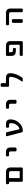

<svg xmlns="http://www.w3.org/2000/svg" viewBox="2632 -3388 737 6040"><g transform="rotate(-90 3000.0 -367.5)"><path d="M335.9 -18.6Q321.3 -18.6 311 -28.8Q300.8 -39.1 300.8 -53.7V-445.3Q300.8 -450.2 296.9 -450.2H260.7Q246.1 -450.2 235.8 -460.4Q225.6 -470.7 225.6 -484.4V-512.7Q225.6 -527.3 235.8 -537.6Q246.1 -547.9 260.7 -547.9H598.6Q673.8 -547.9 712.9 -512.7Q752 -477.5 752 -408.2V-53.7Q752 -39.1 741.7 -28.8Q731.4 -18.6 716.8 -18.6ZM632.8 -116.2Q636.7 -116.2 636.7 -121.1V-393.6Q636.7 -425.8 623.5 -438Q610.4 -450.2 575.2 -450.2H421.9Q418 -450.2 418 -445.3V-121.1Q418 -116.2 421.9 -116.2Z M1292 -215.8Q1278.3 -215.8 1268.1 -226.1Q1257.8 -236.3 1257.8 -251V-394.5Q1257.8 -427.7 1245.1 -439.5Q1232.4 -451.2 1197.3 -451.2H1134.8Q1121.1 -451.2 1110.8 -461.4Q1100.6 -471.7 1100.6 -486.3V-513.7Q1100.6 -528.3 1110.8 -538.6Q1121.1 -548.8 1134.8 -548.8H1227.5Q1308.6 -548.8 1346.7 -509.8Q1381.8 -475.6 1380.9 -410.2V-251Q1380.9 -236.3 1370.6 -226.1Q1360.4 -215.8 1346.7 -215.8Z M1899.4 -18.6Q1884.8 -18.6 1872.6 -28.3Q1860.4 -38.1 1856.4 -52.7L1736.3 -513.7Q1736.3 -517.6 1736.3 -521.5Q1736.3 -530.3 1741.2 -537.1Q1750 -547.9 1762.7 -547.9H1822.3Q1837.9 -547.9 1849.6 -538.1Q1861.3 -528.3 1864.3 -513.7L1953.1 -129.9Q1954.1 -126 1959 -126Q2023.4 -126 2085 -206.1Q2146.5 -287.1 2146.5 -389.6Q2146.5 -425.8 2133.8 -438Q2121.1 -450.2 2085.9 -450.2H2036.1Q2022.5 -450.2 2012.2 -460.4Q2002 -470.7 2002 -484.4V-512.7Q2002 -527.3 2012.2 -537.6Q2022.5 -547.9 2036.1 -547.9H2110.4Q2190.4 -547.9 2229.5 -508.8Q2263.7 -474.6 2263.7 -410.2Q2263.7 -328.1 2236.8 -259.3Q2210 -190.4 2156.7 -133.3Q2103.5 -76.2 2042 -47.4Q1980.5 -18.6 1910.2 -18.6Z M2792 -215.8Q2778.3 -215.8 2768.1 -226.1Q2757.8 -236.3 2757.8 -251V-394.5Q2757.8 -427.7 2745.1 -439.5Q2732.4 -451.2 2697.3 -451.2H2634.8Q2621.1 -451.2 2610.8 -461.4Q2600.6 -471.7 2600.6 -486.3V-513.7Q2600.6 -528.3 2610.8 -538.6Q2621.1 -548.8 2634.8 -548.8H2727.5Q2808.6 -548.8 2846.7 -509.8Q2881.8 -475.6 2880.9 -410.2V-251Q2880.9 -236.3 2870.6 -226.1Q2860.4 -215.8 2846.7 -215.8Z M3473.6 -19.5Q3462.9 -19.5 3458 -29.3Q3453.1 -39.1 3460 -47.9Q3602.5 -250 3602.5 -400.4Q3602.5 -427.7 3588.9 -439.5Q3575.2 -451.2 3541 -451.2H3323.2Q3308.6 -451.2 3298.8 -461.4Q3289.1 -471.7 3289.1 -485.4V-680.7Q3289.1 -695.3 3298.8 -705.6Q3308.6 -715.8 3323.2 -715.8H3372.1Q3385.7 -715.8 3396 -705.6Q3406.2 -695.3 3406.2 -680.7V-552.7Q3406.2 -548.8 3411.1 -548.8H3564.5Q3646.5 -548.8 3684.6 -509.8Q3718.8 -475.6 3718.8 -411.1Q3718.8 -322.3 3681.6 -225.6Q3649.4 -140.6 3588.9 -48.8Q3570.3 -19.5 3535.2 -19.5Z M4295.9 -18.6Q4282.2 -18.6 4272 -28.8Q4261.7 -39.1 4261.7 -53.7V-82Q4261.7 -95.7 4272 -106Q4282.2 -116.2 4295.9 -116.2H4608.4Q4613.3 -116.2 4613.3 -121.1V-393.6Q4613.3 -425.8 4599.6 -437.5Q4585.9 -450.2 4549.8 -450.2H4383.8Q4378.9 -450.2 4378.9 -445.3V-403.3Q4378.9 -380.9 4379.9 -370.1Q4380.9 -360.4 4385.7 -351.6Q4389.6 -342.8 4394.5 -339.8Q4399.4 -336.9 4415 -334Q4430.7 -330.1 4448.2 -330.1Q4460 -330.1 4477.5 -330.1Q4492.2 -329.1 4502.4 -319.3Q4512.7 -309.6 4512.7 -294.9V-268.6Q4512.7 -253.9 4502.4 -244.1Q4492.2 -234.4 4477.5 -234.4Q4417 -235.4 4380.9 -240.2Q4335.9 -247.1 4307.6 -266.6Q4278.3 -287.1 4270.5 -318.4Q4261.7 -348.6 4261.7 -403.3V-512.7Q4261.7 -527.3 4272 -537.6Q4282.2 -547.9 4295.9 -547.9H4573.2Q4655.3 -547.9 4693.4 -508.8Q4728.5 -473.6 4727.5 -408.2V-53.7Q4727.5 -39.1 4717.3 -28.8Q4707 -18.6 4693.4 -18.6Z M5671.9 -18.6Q5657.2 -18.6 5647 -28.8Q5636.7 -39.1 5636.7 -53.7V-393.6Q5636.7 -425.8 5623.5 -438Q5610.4 -450.2 5575.2 -450.2H5260.7Q5246.1 -450.2 5235.8 -460.4Q5225.6 -470.7 5225.6 -484.4V-512.7Q5225.6 -527.3 5235.8 -537.6Q5246.1 -547.9 5260.7 -547.9H5598.6Q5673.8 -547.9 5712.9 -512.7Q5752 -477.5 5752 -408.2V-53.7Q5752 -39.1 5741.7 -28.8Q5731.4 -18.6 5716.8 -18.6ZM5335.9 -18.6Q5321.3 -18.6 5311 -28.8Q5300.8 -39.1 5300.8 -53.7V-329.1Q5300.8 -342.8 5311 -353Q5321.3 -363.3 5335.9 -363.3H5382.8Q5397.5 -363.3 5407.7 -353Q5418 -342.8 5418 -329.1V-53.7Q5418 -39.1 5407.7 -28.8Q5397.5 -18.6 5382.8 -18.6Z"/></g></svg>

Font: Rounded-L Mgen+ 1m medium
Style: Regular
Weight: 500
Designer: [Source Han Sans]
Ryoko NISHIZUKA  (kana & ideographs); Paul D. Hunt (Latin, Greek & Cyrillic); Wenlong ZHANG  (bopomofo
Version: Version 1.059.20150602